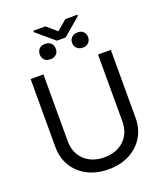

<svg xmlns="http://www.w3.org/2000/svg" viewBox="-177 -1110 1060 1239"><g transform="rotate(-20 353.5 -490.5)"><path d="M628.9 -707V-239.3Q628.9 -167 594.7 -109.9Q560.5 -52.7 498 -20Q435.5 12.7 353.5 12.7Q271.5 12.7 209 -20Q146.5 -52.7 112.3 -109.9Q78.1 -167 78.1 -239.3V-707H166V-246.1Q166 -195.3 189 -155.3Q211.9 -115.2 254.4 -92.3Q296.9 -69.3 353.5 -69.3Q411.1 -69.3 453.6 -92.3Q496.1 -115.2 518.6 -155.3Q541 -195.3 541 -246.1V-707ZM241.2 -888.7Q259.8 -888.7 272.5 -881.8Q285.2 -875 291.5 -862.3Q297.9 -849.6 297.9 -834Q297.9 -812.5 283.2 -797.9Q268.6 -783.2 242.2 -783.2Q224.6 -783.2 212.4 -790Q200.2 -796.9 193.8 -808.6Q187.5 -820.3 187.5 -835Q187.5 -850.6 193.8 -862.8Q200.2 -875 212.4 -881.8Q224.6 -888.7 241.2 -888.7ZM465.8 -886.7Q482.4 -886.7 494.6 -879.9Q506.8 -873 513.2 -860.8Q519.5 -848.6 519.5 -834Q519.5 -820.3 513.2 -808.6Q506.8 -796.9 495.1 -789.6Q483.4 -782.2 465.8 -782.2Q448.2 -782.2 435.5 -789.1Q422.9 -795.9 416 -807.6Q409.2 -819.3 409.2 -834Q409.2 -849.6 416 -861.3Q422.9 -873 435.5 -879.9Q448.2 -886.7 465.8 -886.7ZM352.5 -935.5 420.9 -994.1H503.9V-985.4L381.8 -881.8H322.3L201.2 -984.4V-994.1H283.2Z"/></g></svg>

Font: Pretendard JP Variable
Style: Regular
Weight: 400
Designer: Base glyphs from Inter by Rasmus Andersson; Hangul glyphs from Noto Sans CJK(Source Han Sans) by Jang Soo-young and Kang
Foundry: Kil Hyung-jin
Version: Version 1.307;Glyphs 3.2 (3192)